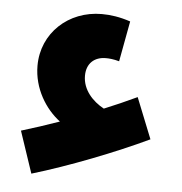

<svg xmlns="http://www.w3.org/2000/svg" viewBox="-43 -490 556 586"><g transform="rotate(5 235.5 -197.0)"><path d="M74 55C185 22 326 -33 427 -81L377 -206C343 -190 309 -175 277 -162C242 -181 211 -214 211 -257C211 -295 235 -316 270 -316C280 -316 293 -315 311 -310L334 -434C301 -445 273 -449 246 -449C144 -449 64 -375 64 -275C64 -205 102 -145 147 -111C107 -97 68 -84 31 -73Z"/></g></svg>

Font: Noto Sans Arabic UI XCn XBd
Style: Regular
Weight: 800
Width: 2
Designer: Monotype Design Team, Nadine Chahine and Nizar Qandah
Foundry: Monotype Imaging Inc.
Version: Version 2.010